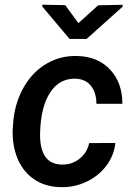

<svg xmlns="http://www.w3.org/2000/svg" viewBox="-20 -772 553 802"><path d="M238.3 -84.5Q279.8 -83.5 311.8 -108.6Q343.8 -133.8 352.5 -174.3L461.9 -174.8Q456.5 -122.6 424.1 -79.6Q391.6 -36.6 340.8 -12.7Q290 11.2 234.9 9.8Q167 8.8 119.1 -25.4Q71.3 -59.6 49.3 -119.9Q27.3 -180.2 34.7 -254.4L36.1 -271.5Q44.4 -348.1 80.8 -410.4Q117.2 -472.7 174.8 -506.3Q232.4 -540 302.7 -538.1Q388.7 -536.1 439.9 -481.2Q491.2 -426.3 491.2 -338.4H382.8Q382.8 -383.8 360.6 -412.6Q338.4 -441.4 296.4 -443.4Q228.5 -445.3 189.5 -385.7Q150.4 -326.2 147.5 -217.8Q144 -86.4 238.3 -84.5ZM307.6 -675.3 390.1 -750 492.2 -752V-744.1L341.8 -609.4H270.5L156.7 -744.6V-752.4L252.4 -750.5Z"/></svg>

Font: Roboto Medium
Style: Italic
Weight: 500
Italic angle: -12°
Designer: Google
Version: Version 2.134; 2016